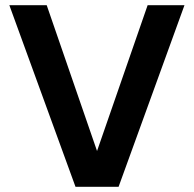

<svg xmlns="http://www.w3.org/2000/svg" viewBox="-20 -720 747 740"><path d="M271 0 16 -700H160L354 -138L549 -700H691L437 0Z"/></svg>

Font: DM Sans 12pt
Style: Bold
Weight: 700
Version: Version 4.004;gftools[0.9.30]